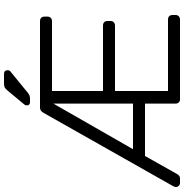

<svg xmlns="http://www.w3.org/2000/svg" viewBox="-0 -920 920 960"><g transform="rotate(-90 460.0 -440.0)"><path d="M524 -880H570Q589 -880 589 -861Q589 -854 584 -849L475 -760Q467 -754 461 -752Q455 -750 444 -750H429Q413 -750 413 -766Q413 -774 418 -779L487 -862Q496 -873 503 -876.5Q510 -880 524 -880ZM375 -681Q385 -700 401 -700H834Q845 -700 851 -694Q857 -688 857 -677V-662Q857 -652 850.5 -646Q844 -640 834 -640H485V-385H812Q823 -385 829 -379Q835 -373 835 -362V-347Q835 -337 828.5 -331Q822 -325 812 -325H485V-60H842Q853 -60 859 -54Q865 -48 865 -37V-22Q865 -12 858.5 -6Q852 0 842 0H444Q434 0 428 -6Q422 -12 422 -22V-175H160L70 -15Q62 0 48 0H25Q17 0 11 -6Q5 -12 5 -20Q5 -26 9 -34ZM194 -235H422V-633Z"/></g></svg>

Font: Rubik
Style: Regular
Weight: 300
Designer: Hubert & Fischer
Foundry: Hubert & Fischer
Version: Version 1.100